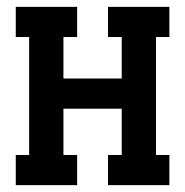

<svg xmlns="http://www.w3.org/2000/svg" viewBox="-20 -540 540 560"><path d="M26 0V-88H65V-432H26V-520H205V-432H165V-311H335V-432H295V-520H474V-432H435V-88H474V0H295V-88H335V-223H165V-88H205V0Z"/></svg>

Font: Iosevka Curly Slab Semibold
Style: Regular
Weight: 600
Monospace: yes
Designer: Belleve Invis
Foundry: Belleve Invis
Version: Version 22.1.2; ttfautohint (v1.8.4)